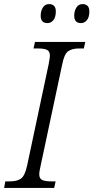

<svg xmlns="http://www.w3.org/2000/svg" viewBox="-38 -919 457 939"><path d="M-18 0 -12 -32H11Q45 -32 64.5 -45.5Q84 -59 95 -111L200 -605Q202 -618 204 -629Q206 -640 206 -647Q206 -669 191 -675.5Q176 -682 149 -682H126L133 -714H379L372 -682H349Q315 -682 295.5 -668.5Q276 -655 266 -603L161 -110Q158 -97 156 -85.5Q154 -74 154 -67Q154 -45 169 -38.5Q184 -32 211 -32H234L227 0ZM358 -806Q325 -806 325 -842Q325 -865 335.5 -882Q346 -899 366 -899Q381 -899 390 -890.5Q399 -882 399 -863Q399 -835 387 -820.5Q375 -806 358 -806ZM194 -806Q161 -806 161 -842Q161 -865 171.5 -882Q182 -899 202 -899Q217 -899 226 -890.5Q235 -882 235 -863Q235 -835 223 -820.5Q211 -806 194 -806Z"/></svg>

Font: Noto Serif SemiCondensed Light
Style: Italic
Weight: 300
Width: 4
Italic angle: -12°
Designer: Monotype Design Team
Foundry: Monotype Imaging Inc.
Version: Version 2.013; ttfautohint (v1.8.4.7-5d5b)